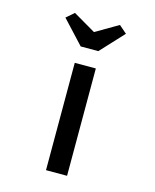

<svg xmlns="http://www.w3.org/2000/svg" viewBox="-113 -830 730 907"><g transform="rotate(15 251.5 -376.5)"><path d="M200 0V-525H303V0ZM207 -607 102 -720 140 -753 265 -680H235L360 -753L398 -720L293 -607Z"/></g></svg>

Font: Lexend Zetta
Style: Regular
Weight: 400
Designer: Bonnie Shaver-Troup, Thomas Jockin
Foundry: Lexend
Version: Version 1.007